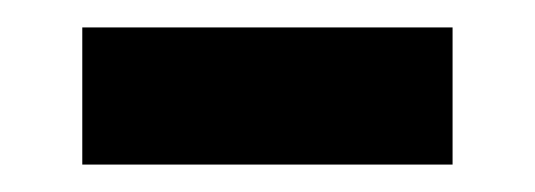

<svg xmlns="http://www.w3.org/2000/svg" viewBox="-20 -325 390 140"><path d="M40 -205V-305H310V-205Z"/></svg>

Font: Source Serif Pro Black
Style: Regular
Weight: 900
Designer: Frank Grießhammer
Foundry: Adobe Systems Incorporated
Version: Version 3.001;hotconv 1.0.111;makeotfexe 2.5.65597